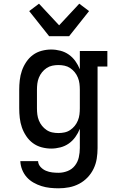

<svg xmlns="http://www.w3.org/2000/svg" viewBox="-20 -796 640 1039"><path d="M297 223Q274 223 250.5 220.5Q227 218 204.5 211Q182 204 161 192Q140 180 124.5 162.5Q109 145 100 122.5Q91 100 90 76H186Q187 94 199.5 107.5Q212 121 228.5 128Q245 135 262.5 137Q280 139 297 139Q322 139 346 129.5Q370 120 385.5 100Q401 80 406.5 55Q412 30 412 5V-99Q403 -76 388 -55Q373 -34 352.5 -19.5Q332 -5 307 1.5Q282 8 257 8Q231 8 205 1Q179 -6 158 -21.5Q137 -37 122 -59.5Q107 -82 98.5 -106.5Q90 -131 87 -157.5Q84 -184 84 -210V-310Q84 -336 87 -362.5Q90 -389 98.5 -413.5Q107 -438 122 -460.5Q137 -483 158 -498.5Q179 -514 205 -521Q231 -528 257 -528Q282 -528 307 -521.5Q332 -515 352.5 -500.5Q373 -486 388 -465Q403 -444 412 -421V-520H561V-436H508V5Q508 34 503.5 62.5Q499 91 486.5 117Q474 143 454 164Q434 185 408.5 198.5Q383 212 354.5 217.5Q326 223 297 223ZM296 -76Q313 -76 329.5 -79.5Q346 -83 360 -92.5Q374 -102 384.5 -115Q395 -128 401.5 -144Q408 -160 410 -176.5Q412 -193 412 -210V-310Q412 -327 410 -343.5Q408 -360 401.5 -376Q395 -392 384.5 -405Q374 -418 360 -427.5Q346 -437 329.5 -440.5Q313 -444 296 -444Q279 -444 262.5 -440.5Q246 -437 232 -427.5Q218 -418 207.5 -405Q197 -392 190.5 -376Q184 -360 182 -343.5Q180 -327 180 -310V-210Q180 -193 182 -176.5Q184 -160 190.5 -144Q197 -128 207.5 -115Q218 -102 232 -92.5Q246 -83 262.5 -79.5Q279 -76 296 -76ZM246 -600 138 -736 191 -776 300 -659 409 -776 462 -736 354 -600Z"/></svg>

Font: Iosevka HT Medium Extended
Style: Regular
Weight: 500
Width: 7
Monospace: yes
Designer: Belleve Invis
Foundry: Belleve Invis
Version: Version 32.3.0; ttfautohint (v1.8.4)